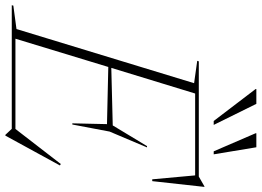

<svg xmlns="http://www.w3.org/2000/svg" viewBox="-196 -822 1000 734"><g transform="rotate(90 304.0 -455.0)"><path d="M452.5 24.5 429.5 0H-43L-41.5 -6L48 -18L255 -697L169.5 -709L171.5 -715H612L649.5 -736.5H651.5L629.5 -537H622.5L607.5 -701H294.5L196.5 -380.5L416.5 -386L495.5 -517H500.5L440 -374L413 -231.5H408.5L411.5 -364L193 -369L85 -14H430L564 -187.5L569.5 -184L455.5 24.5ZM414.5 -772H399.5L277.5 -932V-935H334ZM527 -772H515.5L446.5 -932V-935H500Z"/></g></svg>

Font: Newsreader Display ExtraLight
Style: Italic
Weight: 275
Italic angle: -17°
Designer: Hugues Gentile
Foundry: Production Type
Version: Version 1.001